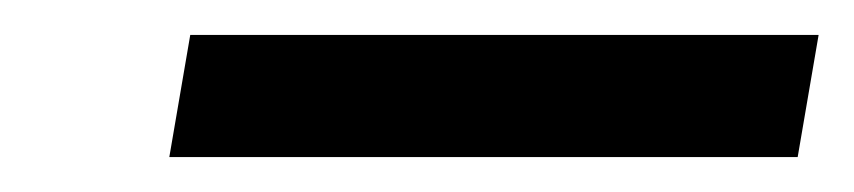

<svg xmlns="http://www.w3.org/2000/svg" viewBox="-20 -664 489 110"><path d="M89 -644H449L437 -574H77Z"/></svg>

Font: Sarabun ExtraBold
Style: Italic
Weight: 800
Italic angle: -10°
Designer: Suppakit Chalermlarp | Katatrad Co.,Ltd.
Foundry: Cadson Demak Co.,Ltd.
Version: Version 1.000; ttfautohint (v1.6)